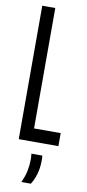

<svg xmlns="http://www.w3.org/2000/svg" viewBox="-101 -738 452 992"><g transform="rotate(10 125.0 -242.0)"><path d="M36.5 0V-700H104.8V-68.3H244.6V0ZM88.3 215.7Q103.9 182.4 109.9 152.2Q115.9 122 115.9 94.5Q115.9 86.5 115.4 78Q114.9 69.5 113.9 62.5H171.3Q172 68.1 172.3 74.6Q172.6 81 172.6 88.3Q172.6 112.4 168.8 134.7Q164.9 157 157.5 176.8Q150.2 196.7 138.1 215.7Z"/></g></svg>

Font: Georama ExtraCondensed Thin
Style: Regular
Weight: 100
Width: 2
Designer: Jean-Baptiste Levee
Foundry: Production Type
Version: Version 1.001